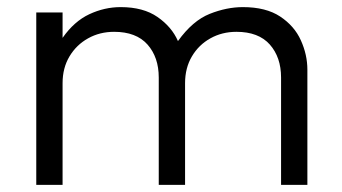

<svg xmlns="http://www.w3.org/2000/svg" viewBox="-20 -520 962 540"><path d="M82 0V-485H156V-413.5Q188.5 -460 231.2 -480Q274 -500 319.5 -500Q383 -500 423 -472.2Q463 -444.5 480.5 -404.5Q522 -462 569.8 -481Q617.5 -500 663 -500Q728 -500 768 -473.5Q808 -447 826.2 -406.5Q844.5 -366 844.5 -324V0H770.5V-302Q770.5 -359 738.8 -394.8Q707 -430.5 645 -430.5Q604.5 -430.5 571.8 -412.2Q539 -394 519.8 -361.5Q500.5 -329 500.5 -286V0H426.5V-302Q426.5 -359 394.8 -394.8Q363 -430.5 301 -430.5Q260.5 -430.5 227.8 -412.2Q195 -394 175.5 -361.5Q156 -329 156 -286V0Z"/></svg>

Font: Geologica ExtraLight
Style: Regular
Weight: 200
Designer: Sindre Bremnes, Frode Helland
Foundry: Monokrom Skriftforlag AS
Version: Version 1.010; ttfautohint (v1.8.4.7-5d5b);gftools[0.9.28]